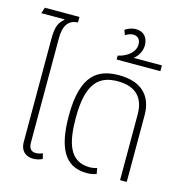

<svg xmlns="http://www.w3.org/2000/svg" viewBox="-121 -935 1013 1056"><g transform="rotate(15 385.0 -407.5)"><path d="M161 10C177 10 197 6 213 -2L206 -33C196 -28 180 -24 167 -24C142 -24 127 -38 127 -73V-668C127 -741 154 -775 206 -778V-809H9L-2 -775H129L130 -772C104 -750 88 -728 88 -654V-67C88 -11 123 10 161 10Z M466 10C487 10 507 7 521 0L515 -32C505 -28 488 -25 474 -25C358 -25 330 -127 330 -269C330 -471 399 -522 502 -522C607 -522 654 -466 654 -375V0H692V-379C692 -495 623 -556 500 -556C381 -556 290 -504 290 -270C290 -96 335 10 466 10Z M464 -636H713V-669H552C573 -684 594 -716 594 -751C594 -796 568 -825 524 -825C508 -825 485 -820 463 -805L473 -777C486 -785 502 -792 516 -792C545 -792 559 -774 559 -747C559 -701 514 -669 464 -658Z"/></g></svg>

Font: Noto Sans Thai SemCond ExtLt
Style: Regular
Weight: 200
Width: 4
Designer: Monotype Design Team
Foundry: Monotype Imaging Inc.
Version: Version 2.002